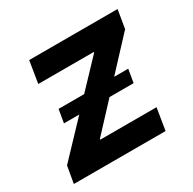

<svg xmlns="http://www.w3.org/2000/svg" viewBox="-125 -671 807 801"><g transform="rotate(-30 278.0 -270.5)"><path d="M12.2 0 26.4 -81.5 358.9 -431.6 359.4 -435.5H92.3L109.4 -541H535.2L520.5 -452.6L200.7 -108.9L200.2 -105H471.2L454.1 0ZM103 -239.7 113.8 -303.2H449.2L438.5 -239.7Z"/></g></svg>

Font: Inter 17pt SemiBold
Style: Italic
Weight: 600
Italic angle: -9.3988°
Version: Version 4.001;git-66647c0bb